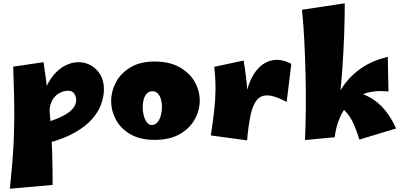

<svg xmlns="http://www.w3.org/2000/svg" viewBox="-20 -836 2441 1164"><path d="M40 308Q49 219 55 146Q61 73 63.5 7.5Q66 -58 66.5 -124Q67 -190 65 -265Q63 -340 60 -432L244 -459Q261 -345 271.5 -252Q282 -159 288 -74.5Q294 10 296.5 97Q299 184 299 285ZM260 34 231 -85Q302 -105 344 -124.5Q386 -144 407 -163Q428 -182 435 -198.5Q442 -215 442 -229Q442 -250 430.5 -268Q419 -286 393 -286Q367 -286 340.5 -272Q314 -258 297 -228.5Q280 -199 280 -153L221 -126Q226 -215 248.5 -278Q271 -341 305 -381Q339 -421 378 -440Q417 -459 456 -459Q497 -459 532 -439Q567 -419 588.5 -382.5Q610 -346 610 -295Q610 -253 594 -206.5Q578 -160 539 -115Q500 -70 432 -31.5Q364 7 260 34Z M918 12Q829.7 12 770.8 -22Q712 -56 683 -110Q654 -164 654 -223Q654 -283 683.4 -338Q712.8 -393 771.5 -428Q830.3 -463 916 -463Q1007.7 -463 1068.8 -428.5Q1129.9 -394 1160.4 -340Q1191 -286 1191 -226Q1191 -167 1160.4 -112Q1129.8 -57 1069.2 -22.5Q1008.6 12 918 12ZM899.8 -78Q920 -78 934 -94Q948 -110 955 -135.5Q962 -161 962 -187Q962 -211.5 956 -233.3Q950 -255 937 -269Q924 -283 903.5 -283Q884 -283 870.5 -269Q857 -255 851 -232.8Q845 -210.6 845 -186Q845 -160 851.5 -135Q858 -110 870.5 -94Q883 -78 899.8 -78Z M1478 15 1461 -171Q1465 -257 1488 -322Q1511 -387 1549.5 -425.5Q1588 -464 1638 -471.5Q1688 -479 1746 -449L1718 -218Q1649 -255 1605.5 -257.5Q1562 -260 1537 -229.5Q1512 -199 1499 -137.5Q1486 -76 1478 15ZM1478 15 1258 -15Q1271 -99 1278.5 -165.5Q1286 -232 1286.5 -295Q1287 -358 1279 -431L1457 -469Q1468 -401 1474.5 -342.5Q1481 -284 1483 -228Q1485 -172 1483.5 -113Q1482 -54 1478 15Z M2159 10Q2143 -40 2129.5 -72Q2116 -104 2102.5 -125.5Q2089 -147 2071.5 -164Q2054 -181 2030 -200L2091 -286Q2195 -274 2266 -216Q2337 -158 2381 -57ZM2009 -4 1989 -147Q2007 -230 2051 -299.5Q2095 -369 2165 -419Q2235 -469 2331 -491L2335 -281Q2239 -292 2170.5 -260.5Q2102 -229 2061.5 -163.5Q2021 -98 2009 -4ZM2009 -4 1829 13Q1833 -76 1834 -176.5Q1835 -277 1832.5 -381Q1830 -485 1825 -586Q1820 -687 1811 -777L2070 -816Q2070 -628 2055.5 -420Q2041 -212 2009 -4Z"/></svg>

Font: Marhey Light
Style: Regular
Weight: 300
Designer: Nur Syamsi & Bustanul Arifin
Foundry: Namelatype
Version: Version 1.000